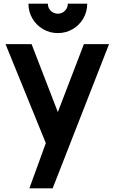

<svg xmlns="http://www.w3.org/2000/svg" viewBox="-20 -779 610 1039"><path d="M293 -600Q249.5 -600 213 -621.2Q176.5 -642.5 155.2 -679Q134 -715.5 134 -759H239Q239 -744 246.2 -731.8Q253.5 -719.5 265.8 -712.2Q278 -705 293 -705Q308 -705 320.2 -712.2Q332.5 -719.5 339.8 -731.8Q347 -744 347 -759H452Q452 -715.5 430.8 -679Q409.5 -642.5 373 -621.2Q336.5 -600 293 -600ZM139 240 228 -4.5 10 -540H151L293 -172.5L434 -540H570L265 240Z"/></svg>

Font: Vela Sans ExtBd
Style: Regular
Weight: 800
Designer: Principal design: Mikhail Sharanda - project Manrope.
Design modification: Ravid Balaliev
Foundry: Mikhail Sharanda
Version: Version 1.001